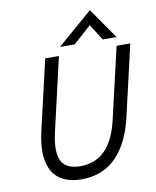

<svg xmlns="http://www.w3.org/2000/svg" viewBox="-98 -987 871 1071"><g transform="rotate(-10 337.5 -451.5)"><path d="M285.2 -738.3 485.4 -911.6 606 -738.3H527.8L470.2 -829.1L368.7 -738.3ZM277.8 9.8Q226.6 9.8 189 -5.1Q151.4 -20 128.9 -46.4Q106.4 -72.8 96.2 -110.4Q85.9 -147.9 87.4 -192.4Q88.9 -236.8 100.6 -289.1L193.4 -689.9H271L176.3 -278.8Q164.6 -228.5 163.3 -191.2Q162.1 -153.8 172.6 -124Q183.1 -94.2 210.7 -78.9Q238.3 -63.5 283.2 -63.5Q453.6 -63.5 504.4 -287.1L597.7 -689.9H675.3L582 -285.6Q566.4 -218.3 540.8 -165.3Q515.1 -112.3 478.3 -72.5Q441.4 -32.7 390.6 -11.5Q339.8 9.8 277.8 9.8Z"/></g></svg>

Font: HK Grotesk Italic
Style: Regular
Weight: 400
Italic angle: -13°
Designer: Alfredo Marco Pradil and Stefan Peev
Foundry: Hanken Design Co.
Version: Version 1.000;PS 001.000;hotconv 1.0.88;makeotf.lib2.5.64775